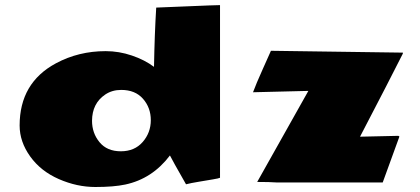

<svg xmlns="http://www.w3.org/2000/svg" viewBox="-20 -726 1671 764"><path d="M1412.6 -182.1 1565.4 -185.5 1569.3 -182.6 1502.9 0H1080.1Q1053.7 -2 1003.4 -2L1207 -364.3L986.8 -358.9Q999 -392.1 1025.4 -450.7Q1051.8 -509.3 1058.1 -523.9L1583 -516.6V-512.7Q1532.7 -412.6 1412.6 -182.1ZM592.8 -460Q595.2 -592.3 601.6 -695.8Q616.7 -696.3 726.8 -700.9Q836.9 -705.6 854 -705.6H855.5V-18.6Q850.6 -16.1 827.1 -12.2L771.5 -2.9Q739.3 2.4 720.2 7.3Q665 -89.4 656.2 -107.4Q585.9 -14.6 478.5 8.3Q432.6 18.1 359.4 18.1Q286.1 18.1 214.1 -13.4Q142.1 -44.9 100.1 -103.5Q58.1 -162.1 58.1 -226.6Q58.1 -396.5 202.6 -474.1Q292.5 -522.5 400.4 -522.5Q453.6 -522.5 504.6 -505.1Q555.7 -487.8 592.8 -460ZM462.4 -368.2Q425.8 -368.2 398.4 -349.6Q346.7 -314.5 346.2 -245.6Q346.2 -196.3 376 -160.2Q405.8 -124 460.7 -124Q515.6 -124 547.9 -161.1Q580.1 -198.2 580.1 -247.8Q580.1 -297.4 549.1 -332.8Q518.1 -368.2 462.4 -368.2Z"/></svg>

Font: Seymour One
Style: Book
Weight: 400
Designer: vernon adams
Foundry: vernon adams
Version: Version 1.000; ttfautohint (v0.93) -l 8 -r 50 -G 200 -x 0 -w